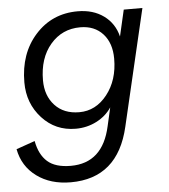

<svg xmlns="http://www.w3.org/2000/svg" viewBox="-58 -557 723 820"><g transform="rotate(-5 303.5 -147.5)"><path d="M502 -500H582L465 -1Q415 215 213 215Q126 215 67 171.5Q8 128 -6 54L74 26Q85 85 119 115Q153 145 219 145Q356 145 390 -10L408 -89Q384 -53 343 -32Q302 -11 254 -11Q167 -11 109.5 -74Q52 -137 52 -227Q52 -351 123.5 -430.5Q195 -510 305 -510Q371 -510 416.5 -477Q462 -444 476 -387ZM275 -80Q346 -80 394.5 -141.5Q443 -203 443 -295Q443 -362 407 -401.5Q371 -441 310 -441Q232 -441 182 -382.5Q132 -324 132 -229Q132 -163 170.5 -121.5Q209 -80 275 -80Z"/></g></svg>

Font: Elaine Sans
Style: Italic
Weight: 400
Italic angle: -13°
Designer: Wei Huang
Foundry: Wei Huang
Version: Version 2.001;December 24, 2019;FontCreator 12.0.0.2547 64-b